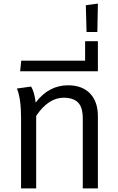

<svg xmlns="http://www.w3.org/2000/svg" viewBox="-20 -1047 657 1067"><path d="M358 -573Q437 -573 480.5 -527.5Q524 -482 524 -401V0H440V-388Q440 -452 413 -478Q386 -504 334 -504Q249 -504 181 -403V-125V0H97V-171V-394Q97 -500 74 -555L153 -566Q172 -534 178 -477Q251 -573 358 -573Z M92 -651 98 -710H453V-818H524V-651Z M461 -869 457 -1018 524 -1027 521 -869Z"/></svg>

Font: FiraGO Book
Style: Regular
Weight: 350
Designer: bBox Type
Foundry: bBox Type GmbH
Version: Version 1.001;PS 001.001;hotconv 1.0.88;makeotf.lib2.5.64775